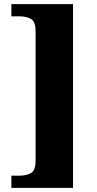

<svg xmlns="http://www.w3.org/2000/svg" viewBox="-20 -780 467 928"><path d="M35 128V69H75Q107 69 129.5 56.5Q152 44 152 -3V-629Q152 -676 129.5 -688.5Q107 -701 75 -701H35V-760H333V128Z"/></svg>

Font: Noto Serif SemiCondensed Black
Style: Regular
Weight: 900
Width: 4
Designer: Monotype Design Team
Foundry: Monotype Imaging Inc.
Version: Version 2.014; ttfautohint (v1.8.4.7-5d5b)